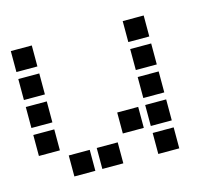

<svg xmlns="http://www.w3.org/2000/svg" viewBox="-76 -582 751 663"><g transform="rotate(-15 300.0 -250.5)"><path d="M14 -488Q13 -488 13 -488Q13 -488 13 -487V-414Q13 -413 13 -413Q13 -413 14 -413H87Q88 -413 88 -413Q88 -413 88 -414V-487Q88 -488 88 -488Q88 -488 87 -488ZM414 -488Q413 -488 413 -488Q413 -488 413 -487V-414Q413 -413 413 -413Q413 -413 414 -413H487Q488 -413 488 -413Q488 -413 488 -414V-487Q488 -488 488 -488Q488 -488 487 -488ZM14 -388Q13 -388 13 -388Q13 -388 13 -387V-314Q13 -313 13 -313Q13 -313 14 -313H87Q88 -313 88 -313Q88 -313 88 -314V-387Q88 -388 88 -388Q88 -388 87 -388ZM414 -388Q413 -388 413 -388Q413 -388 413 -387V-314Q413 -313 413 -313Q413 -313 414 -313H487Q488 -313 488 -313Q488 -313 488 -314V-387Q488 -388 488 -388Q488 -388 487 -388ZM14 -288Q13 -288 13 -288Q13 -288 13 -287V-214Q13 -213 13 -213Q13 -213 14 -213H87Q88 -213 88 -213Q88 -213 88 -214V-287Q88 -288 88 -288Q88 -288 87 -288ZM414 -288Q413 -288 413 -288Q413 -288 413 -287V-214Q413 -213 413 -213Q413 -213 414 -213H487Q488 -213 488 -213Q488 -213 488 -214V-287Q488 -288 488 -288Q488 -288 487 -288ZM14 -188Q13 -188 13 -188Q13 -188 13 -187V-114Q13 -113 13 -113Q13 -113 14 -113H87Q88 -113 88 -113Q88 -113 88 -114V-187Q88 -188 88 -188Q88 -188 87 -188ZM314 -188Q313 -188 313 -188Q313 -188 313 -187V-114Q313 -113 313 -113Q313 -113 314 -113H387Q388 -113 388 -113Q388 -113 388 -114V-187Q388 -188 388 -188Q388 -188 387 -188ZM414 -188Q413 -188 413 -188Q413 -188 413 -187V-114Q413 -113 413 -113Q413 -113 414 -113H487Q488 -113 488 -113Q488 -113 488 -114V-187Q488 -188 488 -188Q488 -188 487 -188ZM114 -88Q113 -88 113 -88Q113 -88 113 -87V-14Q113 -13 113 -13Q113 -13 114 -13H187Q188 -13 188 -13Q188 -13 188 -14V-87Q188 -88 188 -88Q188 -88 187 -88ZM214 -88Q213 -88 213 -88Q213 -88 213 -87V-14Q213 -13 213 -13Q213 -13 214 -13H287Q288 -13 288 -13Q288 -13 288 -14V-87Q288 -88 288 -88Q288 -88 287 -88ZM414 -88Q413 -88 413 -88Q413 -88 413 -87V-14Q413 -13 413 -13Q413 -13 414 -13H487Q488 -13 488 -13Q488 -13 488 -14V-87Q488 -88 488 -88Q488 -88 487 -88Z"/></g></svg>

Font: Doto
Style: Bold
Weight: 700
Monospace: yes
Version: Version 1.000